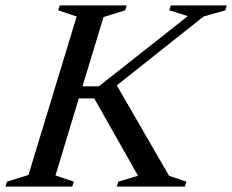

<svg xmlns="http://www.w3.org/2000/svg" viewBox="-43 -695 864 715"><path d="M586.5 -40.5 651 -18.5 645.5 0H392L397.5 -18.5L471 -40.5L308 -328.5H215.5L230 -373.5H325L656.5 -635L587.5 -656.5L593 -675H801.5L796 -656.5L715 -633.5L358 -350L382.5 -393.5ZM242.5 -633.5 174 -656.5 179.5 -675H429L423 -656.5L342.5 -631.5L163.5 -41.5L232 -18.5L226 0H-23L-17 -18.5L63 -43.5Z"/></svg>

Font: Newsreader 24pt Medium
Style: Italic
Weight: 500
Italic angle: -17°
Designer: Hugues Gentile
Foundry: Production Type
Version: Version 1.003